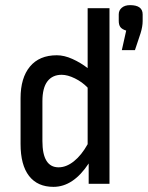

<svg xmlns="http://www.w3.org/2000/svg" viewBox="-20 -715 575 747"><path d="M535 -659V-633Q535 -612 527 -586L505 -520H454L471 -596Q455 -601 448.5 -609.5Q442 -618 442 -634V-659Q442 -675 454 -685Q466 -695 486 -695Q535 -695 535 -659ZM406 0H325V-79Q265 12 188 12Q126 12 93 -30.5Q60 -73 60 -155V-333Q60 -412 96.5 -456Q133 -500 201 -500Q230 -500 262 -485.5Q294 -471 321 -450V-683H406ZM145 -321V-166Q145 -64 208 -64Q238 -64 267.5 -87.5Q297 -111 321 -154V-374Q300 -396 271.5 -410Q243 -424 220 -424Q184 -424 164.5 -398.5Q145 -373 145 -321Z"/></svg>

Font: Ropa Sans
Style: Regular
Weight: 400
Designer: Botio Nikoltchev
Foundry: Botio Nikoltchev
Version: Version 1.100